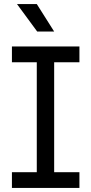

<svg xmlns="http://www.w3.org/2000/svg" viewBox="-20 -930 452 950"><path d="M162 -27V-673H248V-27ZM39 -622V-700H373V-622ZM39 0V-78H373V0ZM164 -774 64 -910H162L248 -774Z"/></svg>

Font: SUSE
Style: Regular
Weight: 400
Designer: Rene Bieder
Foundry: SUSE
Version: Version 1.000